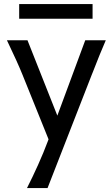

<svg xmlns="http://www.w3.org/2000/svg" viewBox="-20 -699 558 958"><path d="M266.1 -122.1 405.3 -498H507.8Q477.5 -428.2 443.4 -339.8L437.5 -325.2L217.3 239.3H114.7Q142.6 184.6 170.4 122.6Q198.2 60.5 217.8 7.8L222.2 -3.9L92.8 -324.7Q68.4 -385.7 14.6 -498H117.2ZM75.7 -678.7H441.9V-605.5H75.7Z"/></svg>

Font: Lesson One
Style: Regular
Weight: 400
Designer: But Ko, Victor Gaultney, Annie Olsen, Julie Remington, Don Collingsworth, Eric Hays, Becca Hirsbrunner
Version: Version 1.100